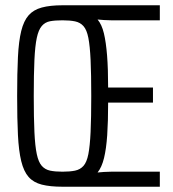

<svg xmlns="http://www.w3.org/2000/svg" viewBox="-20 -708 656 728"><path d="M217 0Q170 0 138.5 -8Q107 -16 88.5 -37Q70 -58 60.5 -97Q51 -136 48 -196.5Q45 -257 45 -344Q45 -431 48 -491.5Q51 -552 60.5 -590.5Q70 -629 88.5 -650Q107 -671 138.5 -679.5Q170 -688 217 -688H586V-631H401Q388 -631 374.5 -632Q361 -633 350 -634Q366 -615 374 -581.5Q382 -548 386 -497.5Q390 -447 390 -376H560V-319H390Q390 -247 386.5 -195.5Q383 -144 374.5 -109Q366 -74 350 -54Q361 -55 374 -56Q387 -57 401 -57H586V0ZM217 -57Q245 -57 264.5 -61Q284 -65 296.5 -79Q309 -93 315 -123.5Q321 -154 323.5 -207.5Q326 -261 326 -344Q326 -427 323.5 -480.5Q321 -534 315 -564.5Q309 -595 296.5 -609Q284 -623 264.5 -627Q245 -631 217 -631Q189 -631 170 -627.5Q151 -624 138.5 -609.5Q126 -595 119.5 -564.5Q113 -534 110.5 -480.5Q108 -427 108 -344Q108 -261 110.5 -207.5Q113 -154 119.5 -123.5Q126 -93 138.5 -79Q151 -65 170 -61Q189 -57 217 -57Z"/></svg>

Font: Saira ExtraCondensed
Style: Regular
Weight: 400
Width: 2
Designer: Hector Gatti with collaboration of the Omnibus-Type team
Foundry: Omnibus-Type
Version: Version 1.101